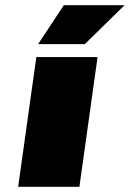

<svg xmlns="http://www.w3.org/2000/svg" viewBox="-20 -720 500 740"><path d="M286 0H50L120 -500H356ZM127 -550 226 -700H460L307 -550Z"/></svg>

Font: Fivo Sans Modern ExtBlk
Style: Regular
Weight: 900
Designer: Alexander Slobzheninov
Foundry: Alexander Slobzheninov
Version: 1.0